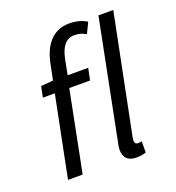

<svg xmlns="http://www.w3.org/2000/svg" viewBox="-133 -830 867 948"><g transform="rotate(-20 300.0 -356.0)"><path d="M67 0H144L228 -424H337L350 -486H242L258 -568C271 -630 298 -661 341 -661C366 -661 386 -653 401 -644L428 -700C403 -715 374 -724 336 -724C250 -724 200 -663 181 -565L165 -486L101 -481L89 -424H152L67 0ZM422 12C445 12 460 9 474 4V-55C463 -52 460 -52 454 -52C444 -52 437 -58 437 -70C437 -75 437 -80 439 -90L564 -712H486L363 -93C359 -77 357 -63 357 -52C357 -11 379 12 422 12Z"/></g></svg>

Font: Source Code Variable
Style: Italic
Weight: 400
Italic angle: -11°
Monospace: yes
Designer: Paul D. Hunt, Teo Tuominen
Foundry: Adobe Systems Incorporated
Version: Version 1.005;PS 1.0;hotconv 16.6.54;makeotf.lib2.5.65590